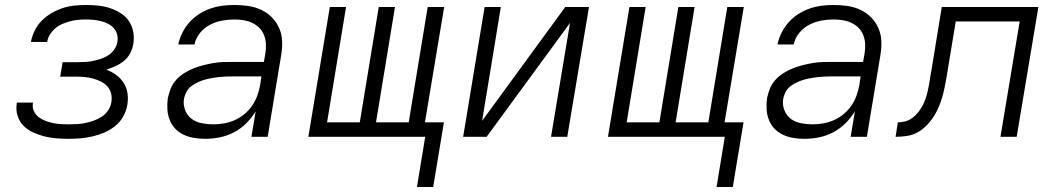

<svg xmlns="http://www.w3.org/2000/svg" viewBox="-20 -548 4240 769"><path d="M255 8Q230 8 205 6Q180 4 157 -2Q134 -8 112 -18Q90 -28 74 -44.5Q58 -61 50.5 -84Q43 -107 47 -132Q47 -134 47 -135Q47 -136 48 -137H112Q112 -137 112 -136.5Q112 -136 112 -135Q109 -118 115.5 -103.5Q122 -89 134 -79.5Q146 -70 160.5 -64.5Q175 -59 190.5 -55.5Q206 -52 222.5 -51Q239 -50 255 -50Q272 -50 289 -51Q306 -52 322.5 -55.5Q339 -59 356 -65Q373 -71 388 -81Q403 -91 413 -106Q423 -121 426 -138Q429 -156 425 -173Q421 -190 410 -202Q399 -214 384 -221.5Q369 -229 352.5 -233.5Q336 -238 318.5 -239.5Q301 -241 284 -241H221L231 -299H293Q309 -299 324.5 -300Q340 -301 355.5 -304.5Q371 -308 386 -313Q401 -318 415 -327.5Q429 -337 438.5 -351Q448 -365 450 -380Q453 -396 449 -410.5Q445 -425 435.5 -435.5Q426 -446 412.5 -453Q399 -460 384.5 -463.5Q370 -467 355 -468.5Q340 -470 324 -470Q308 -470 292.5 -468.5Q277 -467 261.5 -463Q246 -459 230.5 -452.5Q215 -446 202 -435Q189 -424 180 -409.5Q171 -395 169 -380H104Q104 -380 104 -380Q104 -380 104 -381Q108 -403 119 -425.5Q130 -448 147.5 -465.5Q165 -483 186.5 -495.5Q208 -508 231 -515.5Q254 -523 277.5 -525.5Q301 -528 324 -528Q349 -528 373.5 -525.5Q398 -523 420.5 -515.5Q443 -508 463 -495.5Q483 -483 496 -464Q509 -445 513.5 -421Q518 -397 514 -372Q511 -354 502 -336Q493 -318 477.5 -305Q462 -292 443.5 -283.5Q425 -275 406 -269Q427 -261 445 -248Q463 -235 475 -216.5Q487 -198 490.5 -175Q494 -152 490 -128Q486 -104 473.5 -81.5Q461 -59 441 -43Q421 -27 397.5 -17Q374 -7 350 -1.5Q326 4 302.5 6Q279 8 255 8Z M803 8Q803 8 803 8Q803 8 803 8H802Q780 8 758 4.5Q736 1 716.5 -8Q697 -17 682.5 -32Q668 -47 660 -67Q652 -87 650.5 -109Q649 -131 652 -154Q656 -173 663.5 -192.5Q671 -212 685.5 -228Q700 -244 718.5 -255.5Q737 -267 756 -274.5Q775 -282 795 -287Q815 -292 835 -295.5Q855 -299 875 -299.5Q895 -300 914 -300H1037L1043 -335Q1046 -354 1045 -372.5Q1044 -391 1037.5 -407.5Q1031 -424 1018.5 -436.5Q1006 -449 990 -456.5Q974 -464 956 -467Q938 -470 919 -470Q895 -470 870 -465.5Q845 -461 821.5 -449Q798 -437 781 -416Q764 -395 759 -370H694Q699 -394 710.5 -417Q722 -440 739 -459Q756 -478 778 -492Q800 -506 823.5 -514Q847 -522 871 -525Q895 -528 919 -528Q947 -528 974.5 -524Q1002 -520 1026.5 -508.5Q1051 -497 1069.5 -478Q1088 -459 1098.5 -434.5Q1109 -410 1110 -382Q1111 -354 1106 -326L1052 0H987L1004 -102Q988 -76 966 -54Q944 -32 917 -18Q890 -4 860.5 2Q831 8 803 8ZM835 -50Q856 -50 878 -54Q900 -58 920.5 -67Q941 -76 959 -91Q977 -106 990 -125Q1003 -144 1010.5 -165Q1018 -186 1022 -208L1027 -242H914Q900 -242 886 -241.5Q872 -241 857.5 -239.5Q843 -238 829 -235.5Q815 -233 800.5 -229Q786 -225 772.5 -218.5Q759 -212 746.5 -203Q734 -194 727 -180.5Q720 -167 717 -153Q713 -129 721.5 -107Q730 -85 747.5 -72Q765 -59 788 -54.5Q811 -50 835 -50Z M1650 201 1683 0H1215L1301 -520H1366L1290 -58H1421L1497 -520H1562L1486 -58H1617L1693 -520H1759L1682 -58H1758L1715 201Z M1835 0 1921 -520H1986L1911 -64L2244 -520H2339L2252 0H2187L2263 -456L1929 0Z M2850 201 2883 0H2415L2501 -520H2566L2490 -58H2621L2697 -520H2762L2686 -58H2817L2893 -520H2959L2882 -58H2958L2915 201Z M3203 8Q3203 8 3203 8Q3203 8 3203 8H3202Q3180 8 3158 4.5Q3136 1 3116.5 -8Q3097 -17 3082.5 -32Q3068 -47 3060 -67Q3052 -87 3050.5 -109Q3049 -131 3052 -154Q3056 -173 3063.5 -192.5Q3071 -212 3085.5 -228Q3100 -244 3118.5 -255.5Q3137 -267 3156 -274.5Q3175 -282 3195 -287Q3215 -292 3235 -295.5Q3255 -299 3275 -299.5Q3295 -300 3314 -300H3437L3443 -335Q3446 -354 3445 -372.5Q3444 -391 3437.5 -407.5Q3431 -424 3418.5 -436.5Q3406 -449 3390 -456.5Q3374 -464 3356 -467Q3338 -470 3319 -470Q3295 -470 3270 -465.5Q3245 -461 3221.5 -449Q3198 -437 3181 -416Q3164 -395 3159 -370H3094Q3099 -394 3110.5 -417Q3122 -440 3139 -459Q3156 -478 3178 -492Q3200 -506 3223.5 -514Q3247 -522 3271 -525Q3295 -528 3319 -528Q3347 -528 3374.5 -524Q3402 -520 3426.5 -508.5Q3451 -497 3469.5 -478Q3488 -459 3498.5 -434.5Q3509 -410 3510 -382Q3511 -354 3506 -326L3452 0H3387L3404 -102Q3388 -76 3366 -54Q3344 -32 3317 -18Q3290 -4 3260.5 2Q3231 8 3203 8ZM3235 -50Q3256 -50 3278 -54Q3300 -58 3320.5 -67Q3341 -76 3359 -91Q3377 -106 3390 -125Q3403 -144 3410.5 -165Q3418 -186 3422 -208L3427 -242H3314Q3300 -242 3286 -241.5Q3272 -241 3257.5 -239.5Q3243 -238 3229 -235.5Q3215 -233 3200.5 -229Q3186 -225 3172.5 -218.5Q3159 -212 3146.5 -203Q3134 -194 3127 -180.5Q3120 -167 3117 -153Q3113 -129 3121.5 -107Q3130 -85 3147.5 -72Q3165 -59 3188 -54.5Q3211 -50 3235 -50Z M3567 0 3576 -58Q3591 -58 3606 -62Q3621 -66 3634 -75.5Q3647 -85 3657 -97.5Q3667 -110 3674.5 -124Q3682 -138 3687 -152.5Q3692 -167 3695.5 -182Q3699 -197 3701.5 -212Q3704 -227 3706 -241Q3708 -251 3709.5 -261Q3711 -271 3713 -281L3752 -520H4139L4052 0H3987L4064 -462H3808L3776 -269Q3776 -269 3776 -269Q3776 -269 3776 -269V-267Q3772 -245 3768 -222Q3764 -199 3758.5 -176.5Q3753 -154 3745 -132Q3737 -110 3724.5 -89Q3712 -68 3695 -49.5Q3678 -31 3657 -19Q3636 -7 3612.5 -3.5Q3589 0 3567 0Z"/></svg>

Font: Iosevka SS04 Lt Ex Obl
Style: Regular
Weight: 300
Width: 7
Italic angle: -9°
Monospace: yes
Designer: Belleve Invis
Foundry: Belleve Invis
Version: Version 19.0.0; ttfautohint (v1.8.4)